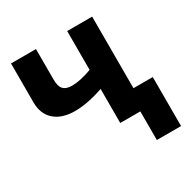

<svg xmlns="http://www.w3.org/2000/svg" viewBox="-204 -892 1260 1291"><g transform="rotate(-30 426.0 -246.0)"><path d="M684.1 -158.2H834V222.2H646V0H490.2V-264.2Q365.7 -221.2 269 -221.2Q168 -221.2 111.1 -271.2Q54.2 -321.3 54.2 -412.1V-713.9H248V-476.1Q248 -423.8 269 -401.4Q290 -378.9 335.9 -378.9Q398.9 -378.9 490.2 -412.1V-713.9H684.1Z"/></g></svg>

Font: Open Sans ExtBd
Style: Bold
Weight: 800
Foundry: Ascender Corporation
Version: Version 1.10